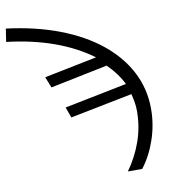

<svg xmlns="http://www.w3.org/2000/svg" viewBox="-179 -839 1078 1164"><g transform="rotate(-10 360.5 -256.5)"><path d="M601.6 234.4H513.2Q568.4 158.2 599.9 69.1Q631.3 -20 631.3 -118.2Q631.3 -145.5 626.7 -171.9Q622.1 -198.2 615.7 -223.6L232.9 -147.5L209 -212.9L593.8 -290Q576.7 -325.2 552.2 -357.9Q527.8 -390.6 498 -419.9L145.5 -347.7L119.1 -415L443.4 -480.5Q239.3 -629.9 -77.1 -667L-64.9 -747.1Q115.2 -724.6 259.8 -669.4Q404.3 -614.3 506.6 -531.5Q608.9 -448.7 663.3 -343.5Q717.8 -238.3 717.8 -115.2Q717.8 -20 686.8 72Q655.8 164.1 601.6 234.4Z"/></g></svg>

Font: Lunasima
Style: Regular
Weight: 400
Designer: The DocRepair Project, Monotype Design Team
Foundry: Google
Version: Version 2.009